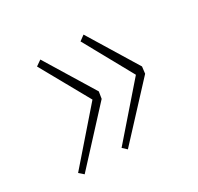

<svg xmlns="http://www.w3.org/2000/svg" viewBox="-94 -574 627 608"><g transform="rotate(-30 219.5 -270.5)"><path d="M274 -463 384 -283 381 -258 214 -78 199 -92 362 -279 359 -261 255 -449ZM116 -463 226 -283 222 -258 56 -78 40 -92 203 -279 201 -261 96 -449Z"/></g></svg>

Font: Bitter Thin ExtraLight
Style: Italic
Weight: 250
Italic angle: -9°
Version: Version 2.002